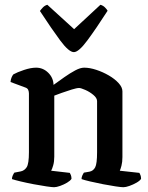

<svg xmlns="http://www.w3.org/2000/svg" viewBox="-20 -783 618 803"><path d="M206 0Q198 0 174 -3.5Q150 -7 121 -12.5Q92 -18 67 -24Q42 -30 30 -34Q30 -42 33.5 -49.5Q37 -57 40 -61L66 -66Q82 -69 91.5 -83.5Q101 -98 101 -146V-392Q101 -400 98 -407Q95 -414 86 -417L24 -440Q25 -452 29 -460.5Q33 -469 36 -472Q52 -481 80.5 -490.5Q109 -500 131 -500Q160 -500 181.5 -479Q203 -458 204 -428Q226 -444 249.5 -460.5Q273 -477 294.5 -488.5Q316 -500 332 -500Q355 -500 382.5 -491Q410 -482 435 -467.5Q460 -453 476 -435.5Q492 -418 492 -401V-126Q492 -105 488 -90Q484 -75 481 -69L563 -60Q565 -57 567.5 -50.5Q570 -44 570 -35Q565 -27 551 -19Q537 -11 521.5 -5.5Q506 0 496 0Q487 0 463.5 -3.5Q440 -7 411.5 -12.5Q383 -18 357.5 -24Q332 -30 321 -34Q321 -42 324.5 -49.5Q328 -57 331 -61L354 -65Q370 -68 378 -83Q386 -98 386 -146V-360Q386 -373 370.5 -386Q355 -399 336.5 -407Q318 -415 311 -415Q301 -415 280 -408.5Q259 -402 238 -394.5Q217 -387 207 -383V-128Q207 -107 202.5 -91.5Q198 -76 194 -69L272 -60Q274 -57 276.5 -50.5Q279 -44 279 -35Q274 -27 260.5 -19Q247 -11 231.5 -5.5Q216 0 206 0ZM289 -565Q268 -565 232 -613.5Q196 -662 147 -737Q151 -743 159 -751.5Q167 -760 178 -763L290 -661L400 -763Q411 -760 419 -752Q427 -744 430 -738Q381 -662 345 -613.5Q309 -565 289 -565Z"/></svg>

Font: Texturina 72pt SemiBold
Style: Regular
Weight: 600
Designer: Guillermo Torres Carreño
Foundry: Omnibus-Type
Version: Version 1.002; ttfautohint (v1.8.3)